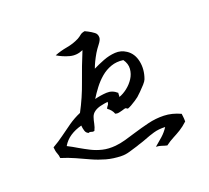

<svg xmlns="http://www.w3.org/2000/svg" viewBox="-137 -943 1273 1169"><g transform="rotate(-20 500.0 -358.0)"><path d="M908 -45Q881 -20 856.5 -5Q832 10 807.5 22.5Q783 35 756 55Q739 51 723.5 45.5Q708 40 688 39Q714 18 739 -4.5Q764 -27 782 -55Q740 -57 706 -47Q672 -37 645 -26Q635 -22 626 -19Q617 -16 608 -13Q602 -11 595 -9Q588 -7 581 -4Q555 4 526 12.5Q497 21 472 20Q420 19 375 6.5Q330 -6 288.5 -25Q247 -44 205 -63Q163 -82 117 -96Q116 -114 109.5 -129Q103 -144 101 -171Q140 -193 175 -219Q210 -245 246 -270Q282 -295 324 -313Q368 -395 400 -486.5Q432 -578 469 -667Q426 -648 383.5 -659.5Q341 -671 305 -693Q343 -708 386 -715.5Q429 -723 466 -742Q480 -750 490.5 -759Q501 -768 521 -771Q525 -769 529.5 -766.5Q534 -764 539 -762Q560 -751 576.5 -738.5Q593 -726 592 -703Q591 -688 573 -665Q555 -642 543 -622Q515 -574 501 -535Q533 -551 571.5 -566Q610 -581 649 -583.5Q688 -586 721 -564Q762 -537 773 -482.5Q784 -428 763 -371Q759 -360 743.5 -342.5Q728 -325 711 -308.5Q694 -292 685 -284Q676 -277 661 -267Q646 -257 631.5 -249Q617 -241 608 -238Q607 -237 600 -242Q596 -245 595 -245Q589 -245 583 -243Q577 -241 570 -239Q559 -236 547.5 -233.5Q536 -231 524 -235Q515 -261 488 -280Q489 -285 491.5 -288Q494 -291 496 -295Q500 -299 502.5 -304.5Q505 -310 505 -319Q482 -316 458 -310.5Q434 -305 417 -293Q400 -281 393.5 -262Q387 -243 383 -221.5Q379 -200 369 -180Q362 -178 356.5 -179Q351 -180 346 -182Q336 -185 334 -180Q317 -185 311.5 -203Q306 -221 305 -238Q263 -227 231 -206Q199 -185 179 -151Q195 -143 211 -134Q227 -125 242 -116Q273 -98 305.5 -81.5Q338 -65 375.5 -56Q413 -47 459 -51Q491 -54 525 -63.5Q559 -73 594 -84Q643 -99 694 -111.5Q745 -124 797.5 -122.5Q850 -121 904 -96Q905 -85 906.5 -75Q908 -65 908 -45ZM682 -525Q639 -531 602.5 -518Q566 -505 536.5 -480Q507 -455 483 -423.5Q459 -392 440 -361Q480 -371 517.5 -373Q555 -375 585 -348Q584 -347 584 -340Q584 -336 584 -331Q584 -326 582 -322Q609 -331 636 -352Q663 -373 681 -401Q699 -429 701.5 -461.5Q704 -494 682 -525Z"/></g></svg>

Font: Yuji Mai
Style: Regular
Weight: 400
Designer: Kataoka Yuji
Foundry: Kinuta Font Factory
Version: Version 3.002